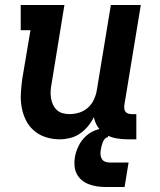

<svg xmlns="http://www.w3.org/2000/svg" viewBox="-20 -550 640 769"><path d="M219 8Q190 8 163.5 -0.5Q137 -9 116.5 -26.5Q96 -44 84 -68Q72 -92 67 -119.5Q62 -147 63.5 -175.5Q65 -204 69 -233L102 -429H63V-530H238L187 -217Q184 -202 183 -187.5Q182 -173 184 -159Q186 -145 191.5 -132.5Q197 -120 206.5 -110.5Q216 -101 229.5 -97Q243 -93 258 -93Q278 -93 297.5 -99Q317 -105 332.5 -119Q348 -133 356.5 -152Q365 -171 368 -190L424 -530H544L478 -129Q477 -121 478 -114Q479 -107 483 -102Q487 -97 493.5 -95Q500 -93 508 -93H526V8H491Q468 8 445.5 4Q423 0 404 -11Q385 -22 372.5 -40.5Q360 -59 356 -81Q346 -61 332 -44Q318 -27 299.5 -14.5Q281 -2 260 3Q239 8 219 8ZM479 199H404Q386 199 369 196.5Q352 194 336 188Q320 182 307.5 171.5Q295 161 287.5 146.5Q280 132 278.5 114.5Q277 97 280 79Q284 56 295.5 33Q307 10 326.5 -7Q346 -24 370 -31Q394 -38 418 -38L412 0Q405 0 399.5 6.5Q394 13 391.5 20Q389 27 387 34Q385 41 384 48Q382 58 382.5 68Q383 78 387.5 86Q392 94 401 97.5Q410 101 420 101H495Z"/></svg>

Font: Iosevka Slab Extended
Style: Bold Italic
Weight: 700
Width: 7
Italic angle: -9°
Monospace: yes
Designer: Belleve Invis
Foundry: Belleve Invis
Version: Version 11.1.0; ttfautohint (v1.8.3)